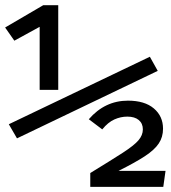

<svg xmlns="http://www.w3.org/2000/svg" viewBox="-24 -727 664 747"><path d="M130.3 -377.4V-622.6L31.8 -568.7L-4.1 -620L144.1 -706.7H202.6V-377.4ZM42.1 -188.7 10.3 -243.6 559 -506.2 589.7 -451.3ZM610.3 -226.2Q610.3 -193.8 593.8 -169Q577.4 -144.1 539.5 -119.2Q501.5 -94.4 436.9 -62.1H620L611.3 0H327.2V-53.8Q408.7 -103.6 453.1 -132.3Q497.4 -161 514.6 -181Q531.8 -201 531.8 -223.6Q531.8 -246.7 515.9 -260Q500 -273.3 471.3 -273.3Q445.6 -273.3 421 -262.3Q396.4 -251.3 373.8 -223.6L321.5 -263.1Q384.1 -335.4 473.8 -335.4Q539 -335.4 574.6 -305.1Q610.3 -274.9 610.3 -226.2Z"/></svg>

Font: FiraCode Nerd Font Mono
Style: Regular
Weight: 400
Monospace: yes
Designer: Carrois Corporate, Edenspiekermann AG, Nikita Prokopov
Foundry: Carrois Corporate, Edenspiekermann AG, Nikita Prokopov
Version: Version 6.002;Nerd Fonts 3.4.0